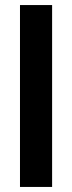

<svg xmlns="http://www.w3.org/2000/svg" viewBox="-20 -739 285 759"><path d="M59 -719H186V0H59Z"/></svg>

Font: Freesentation 7 Bold
Style: Regular
Weight: 700
Designer: glyphs from Roboto by Christian Robertson / Hangul glyphs from Noto Sans CJK(Source Han Sans) by Jang Soo-young and Kang
Foundry: PT&
Version: Version 2.001